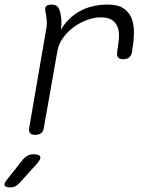

<svg xmlns="http://www.w3.org/2000/svg" viewBox="-79 -580 699 840"><path d="M75 10Q58 10 52 2Q46 -6 49 -22L123 -452Q127 -471 125.5 -490.5Q124 -510 120 -528Q116 -544 122.5 -552Q129 -560 146 -560Q163 -560 171.5 -552Q180 -544 184 -528Q189 -509 189.5 -490Q190 -471 188 -450Q216 -500 268.5 -530Q321 -560 393 -560Q436 -560 460.5 -544Q485 -528 496 -501.5Q507 -475 507 -439Q507 -403 500 -364L499 -353Q496 -337 486.5 -329Q477 -321 460 -321Q444 -321 437.5 -329Q431 -337 434 -353L435 -364Q440 -391 441.5 -416Q443 -441 436 -460.5Q429 -480 412 -492Q395 -504 362 -504Q334 -504 303 -493Q272 -482 245 -462.5Q218 -443 198 -416Q178 -389 172 -356L113 -22Q111 -6 101.5 2Q92 10 75 10ZM-46 203 22 117Q32 106 42.5 100.5Q53 95 66 95Q93 95 97 105.5Q101 116 81 138L5 222Q-3 231 -12.5 235.5Q-22 240 -33 240Q-56 240 -59 230.5Q-62 221 -46 203Z"/></svg>

Font: Maple Mono ExtraLight
Style: Italic
Weight: 275
Italic angle: -10°
Monospace: yes
Designer: subframe7536
Version: Version 7.000